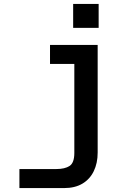

<svg xmlns="http://www.w3.org/2000/svg" viewBox="-20 -781 690 979"><path d="M478 -552V-3Q478 51 458 92Q438 133 400 155.5Q362 178 307 178H79V81H266Q311 81 335 65Q359 49 359 -1V-552ZM235 -455V-552H418V-455ZM353 -639V-761H483V-639Z"/></svg>

Font: Azeret Mono Medium
Style: Regular
Weight: 500
Designer: Martin Vácha
Foundry: Displaay
Version: Version 1.002